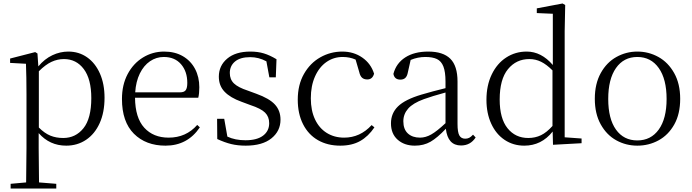

<svg xmlns="http://www.w3.org/2000/svg" viewBox="-20 -822 3974 1102"><path d="M202 -58V30L204 225L303 233V260H41V233L130 225L132 30V-282Q132 -381 129 -456L38 -461V-486L182 -523L195 -515L200 -441Q236 -484 280.5 -505Q325 -526 372 -526Q433 -526 480 -493Q527 -460 553.5 -400Q580 -340 580 -261Q580 -177 552 -115Q524 -53 474 -19.5Q424 14 360 14Q265 14 202 -58ZM343 -30Q414 -30 459 -86Q504 -142 504 -259Q504 -368 461 -425.5Q418 -483 347 -483Q310 -483 275.5 -467Q241 -451 203 -413V-90Q236 -57 269 -43.5Q302 -30 343 -30Z M680 -254Q680 -335 712.5 -396.5Q745 -458 800.5 -492Q856 -526 922 -526Q984 -526 1029.5 -499.5Q1075 -473 1099.5 -426.5Q1124 -380 1124 -321Q1124 -285 1118 -261H755Q756 -146 808 -89Q860 -32 948 -32Q1048 -32 1112 -105L1127 -91Q1056 14 930 14Q817 14 748.5 -54.5Q680 -123 680 -254ZM1055 -346Q1055 -412 1019 -453.5Q983 -495 920 -495Q877 -495 841 -470.5Q805 -446 782.5 -400Q760 -354 756 -292H1013Q1037 -292 1046 -304.5Q1055 -317 1055 -346Z M1227 -24 1226 -140H1267L1285 -38Q1329 -17 1389 -17Q1455 -17 1490 -43.5Q1525 -70 1525 -115Q1525 -152 1501.5 -175.5Q1478 -199 1417 -219L1366 -238Q1302 -261 1269 -295.5Q1236 -330 1236 -382Q1236 -445 1284 -485.5Q1332 -526 1417 -526Q1460 -526 1494.5 -515.5Q1529 -505 1567 -482L1563 -378H1526L1509 -470Q1465 -494 1416 -494Q1359 -494 1329 -469Q1299 -444 1299 -403Q1299 -366 1323 -343Q1347 -320 1402 -302L1451 -284Q1526 -257 1558 -222Q1590 -187 1590 -135Q1590 -70 1538 -28Q1486 14 1390 14Q1345 14 1307.5 5Q1270 -4 1227 -24Z M1689 -250Q1689 -335 1724.5 -397.5Q1760 -460 1818.5 -493Q1877 -526 1945 -526Q2010 -526 2059.5 -491.5Q2109 -457 2127 -399Q2118 -366 2088 -366Q2069 -366 2058 -376Q2047 -386 2042 -408L2021 -480Q1987 -495 1947 -495Q1895 -495 1853.5 -466Q1812 -437 1788 -383Q1764 -329 1764 -258Q1764 -188 1788 -137Q1812 -86 1855.5 -59Q1899 -32 1955 -32Q2047 -32 2113 -104L2129 -91Q2094 -39 2047 -12.5Q2000 14 1933 14Q1860 14 1805 -17.5Q1750 -49 1719.5 -109Q1689 -169 1689 -250Z M2539 -83Q2490 -31 2451 -8.5Q2412 14 2361 14Q2301 14 2262.5 -20Q2224 -54 2224 -114Q2224 -172 2264.5 -211.5Q2305 -251 2399 -279Q2463 -298 2537 -316V-354Q2537 -409 2525 -440Q2513 -471 2488 -483Q2463 -495 2421 -495Q2378 -495 2337 -478L2321 -407Q2317 -385 2306.5 -375Q2296 -365 2278 -365Q2244 -365 2238 -398Q2254 -459 2306 -492.5Q2358 -526 2438 -526Q2523 -526 2564.5 -485Q2606 -444 2606 -354V-111Q2606 -63 2616.5 -44.5Q2627 -26 2650 -26Q2663 -26 2673 -31Q2683 -36 2695 -49L2710 -33Q2680 13 2626 13Q2550 13 2539 -83ZM2413 -253Q2350 -230 2322.5 -198.5Q2295 -167 2295 -126Q2295 -80 2321 -56Q2347 -32 2391 -32Q2423 -32 2455.5 -50.5Q2488 -69 2537 -115V-291Q2460 -270 2413 -253Z M2989 14Q2926 14 2876.5 -19Q2827 -52 2799.5 -112Q2772 -172 2772 -249Q2772 -332 2802.5 -395Q2833 -458 2885.5 -492Q2938 -526 3003 -526Q3087 -526 3153 -449V-743L3061 -747V-774L3209 -802L3224 -793L3221 -643V-34L3318 -27V0L3154 9L3152 -67Q3088 14 2989 14ZM3018 -483Q2943 -483 2895.5 -425Q2848 -367 2848 -251Q2848 -142 2893 -86Q2938 -30 3012 -30Q3052 -30 3085 -46Q3118 -62 3151 -99V-418Q3117 -452 3085.5 -467.5Q3054 -483 3018 -483Z M3394 -255Q3394 -341 3428 -402.5Q3462 -464 3518 -495Q3574 -526 3638 -526Q3703 -526 3759 -495Q3815 -464 3849.5 -402.5Q3884 -341 3884 -255Q3884 -168 3850 -107.5Q3816 -47 3760 -16.5Q3704 14 3638 14Q3573 14 3517.5 -16.5Q3462 -47 3428 -108Q3394 -169 3394 -255ZM3806 -254Q3806 -368 3761 -431.5Q3716 -495 3638 -495Q3560 -495 3515.5 -431.5Q3471 -368 3471 -254Q3471 -140 3515.5 -78Q3560 -16 3638 -16Q3716 -16 3761 -78.5Q3806 -141 3806 -254Z"/></svg>

Font: GL-CurulMinamoto Light
Style: Regular
Weight: 300
Designer: Eunice (kana); Ryoko NISHIZUKA 西塚涼子 (ideographs); Frank Grießhammer (Latin, Greek & Cyrillic); Wenlong ZHANG
Foundry: Gutenberg Labo; Adobe
Version: Version 1.002